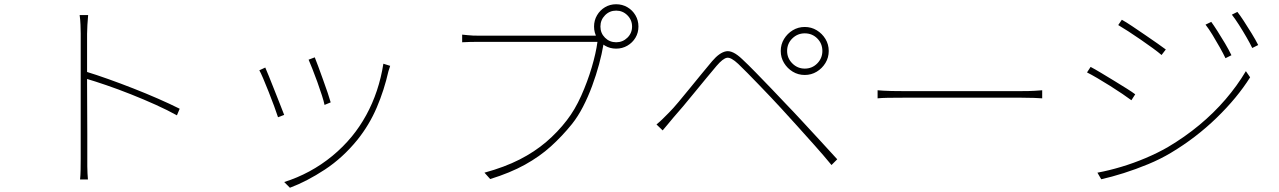

<svg xmlns="http://www.w3.org/2000/svg" viewBox="-20 -828 6020 904"><path d="M360 -81Q360 -90 360 -130.5Q360 -171 360 -230.5Q360 -290 360 -357Q360 -424 360 -487.5Q360 -551 360 -599.5Q360 -648 360 -669Q360 -685 359 -711Q358 -737 355 -757H395Q393 -738 391.5 -710.5Q390 -683 390 -669Q390 -619 390 -557.5Q390 -496 390 -432Q390 -368 390.5 -307.5Q391 -247 391 -198Q391 -149 391 -117.5Q391 -86 391 -81Q391 -63 391 -45.5Q391 -28 392 -12Q393 4 394 17H357Q359 -2 359.5 -28.5Q360 -55 360 -81ZM384 -491Q433 -476 490.5 -455.5Q548 -435 608 -411.5Q668 -388 724 -363.5Q780 -339 826 -316L813 -285Q770 -309 713.5 -334.5Q657 -360 596.5 -384Q536 -408 480.5 -427Q425 -446 384 -458Z M1462 -558Q1468 -544 1478.5 -515Q1489 -486 1501 -453Q1513 -420 1523 -390.5Q1533 -361 1537 -346L1508 -334Q1505 -350 1495.5 -379.5Q1486 -409 1474 -442.5Q1462 -476 1450.5 -504.5Q1439 -533 1433 -547ZM1817 -518Q1815 -512 1813 -505Q1811 -498 1809 -493Q1789 -404 1754 -322Q1719 -240 1663 -170Q1594 -85 1509.5 -29.5Q1425 26 1345 56L1318 29Q1379 10 1436.5 -21Q1494 -52 1545 -94Q1596 -136 1637 -186Q1674 -231 1704 -285.5Q1734 -340 1754.5 -401.5Q1775 -463 1785 -528ZM1229 -510Q1235 -497 1246.5 -468Q1258 -439 1272 -404Q1286 -369 1298.5 -337Q1311 -305 1318 -287L1289 -276Q1283 -295 1271 -327.5Q1259 -360 1245 -395.5Q1231 -431 1219 -459Q1207 -487 1201 -497Z M2807 -703Q2807 -672 2828.5 -650.5Q2850 -629 2881 -629Q2912 -629 2934 -650.5Q2956 -672 2956 -703Q2956 -734 2934 -756Q2912 -778 2881 -778Q2850 -778 2828.5 -756Q2807 -734 2807 -703ZM2777 -703Q2777 -732 2791 -756Q2805 -780 2828.5 -794Q2852 -808 2881 -808Q2910 -808 2934 -794Q2958 -780 2972 -756Q2986 -732 2986 -703Q2986 -674 2972 -650.5Q2958 -627 2934 -613Q2910 -599 2881 -599Q2852 -599 2828.5 -613Q2805 -627 2791 -650.5Q2777 -674 2777 -703ZM2829 -648Q2826 -641 2824.5 -636Q2823 -631 2821 -617Q2814 -575 2800.5 -525Q2787 -475 2768 -423.5Q2749 -372 2725 -325.5Q2701 -279 2673 -244Q2627 -187 2574 -139Q2521 -91 2451.5 -52.5Q2382 -14 2288 15L2261 -15Q2356 -41 2426.5 -77Q2497 -113 2551.5 -159.5Q2606 -206 2649 -262Q2687 -311 2716.5 -377Q2746 -443 2766 -510.5Q2786 -578 2793 -631Q2779 -631 2736 -631Q2693 -631 2633.5 -631Q2574 -631 2509 -631Q2444 -631 2385.5 -631Q2327 -631 2286.5 -631Q2246 -631 2236 -631Q2211 -631 2193 -630.5Q2175 -630 2156 -629V-665Q2169 -664 2181 -662.5Q2193 -661 2207 -660.5Q2221 -660 2237 -660Q2245 -660 2276.5 -660Q2308 -660 2354.5 -660Q2401 -660 2455 -660Q2509 -660 2562.5 -660Q2616 -660 2662 -660Q2708 -660 2739 -660Q2770 -660 2777 -660Q2785 -660 2791.5 -660.5Q2798 -661 2806 -663Z M3686 -588Q3686 -554 3710.5 -529.5Q3735 -505 3769 -505Q3804 -505 3828 -529.5Q3852 -554 3852 -588Q3852 -623 3828 -647Q3804 -671 3769 -671Q3735 -671 3710.5 -647Q3686 -623 3686 -588ZM3656 -588Q3656 -619 3671.5 -644.5Q3687 -670 3712.5 -685.5Q3738 -701 3769 -701Q3800 -701 3825.5 -685.5Q3851 -670 3866.5 -644.5Q3882 -619 3882 -588Q3882 -557 3866.5 -531.5Q3851 -506 3825.5 -490.5Q3800 -475 3769 -475Q3738 -475 3712.5 -490.5Q3687 -506 3671.5 -531.5Q3656 -557 3656 -588ZM3071 -242Q3088 -256 3101 -269Q3114 -282 3130 -298Q3149 -317 3174.5 -347.5Q3200 -378 3228.5 -413Q3257 -448 3284.5 -481.5Q3312 -515 3333 -540Q3368 -581 3399 -586.5Q3430 -592 3474 -550Q3501 -525 3538.5 -486.5Q3576 -448 3614 -408.5Q3652 -369 3680 -339Q3714 -304 3755.5 -259Q3797 -214 3840.5 -167Q3884 -120 3922 -78L3895 -51Q3858 -96 3816 -143Q3774 -190 3733.5 -235Q3693 -280 3658 -318Q3637 -341 3609.5 -370Q3582 -399 3553.5 -428.5Q3525 -458 3499.5 -484Q3474 -510 3456 -527Q3422 -559 3403 -556Q3384 -553 3354 -518Q3333 -493 3306 -460.5Q3279 -428 3250.5 -393Q3222 -358 3196 -327Q3170 -296 3151 -275Q3138 -260 3124 -242.5Q3110 -225 3100 -214Z M4112 -403Q4124 -402 4140 -401Q4156 -400 4178 -399.5Q4200 -399 4230 -399Q4236 -399 4266.5 -399Q4297 -399 4343 -399Q4389 -399 4443.5 -399Q4498 -399 4553.5 -399Q4609 -399 4658 -399Q4707 -399 4741.5 -399Q4776 -399 4789 -399Q4829 -399 4851.5 -400.5Q4874 -402 4887 -403V-365Q4874 -366 4849.5 -367Q4825 -368 4790 -368Q4777 -368 4742 -368Q4707 -368 4658.5 -368Q4610 -368 4554.5 -368Q4499 -368 4444.5 -368Q4390 -368 4344 -368Q4298 -368 4267.5 -368Q4237 -368 4230 -368Q4190 -368 4160.5 -367.5Q4131 -367 4112 -365Z M5683 -725Q5694 -710 5712 -682Q5730 -654 5748 -623.5Q5766 -593 5778 -568L5750 -554Q5740 -575 5723.5 -604.5Q5707 -634 5689 -663.5Q5671 -693 5656 -712ZM5806 -772Q5818 -757 5836 -729.5Q5854 -702 5873 -671Q5892 -640 5904 -616L5876 -602Q5866 -623 5849 -652.5Q5832 -682 5813.5 -711Q5795 -740 5780 -759ZM5262 -735Q5282 -724 5311 -704.5Q5340 -685 5371.5 -663.5Q5403 -642 5429.5 -623.5Q5456 -605 5469 -595L5449 -569Q5434 -582 5408 -601Q5382 -620 5351.5 -641Q5321 -662 5292.5 -680.5Q5264 -699 5245 -710ZM5147 -15Q5201 -25 5259.5 -42.5Q5318 -60 5374.5 -84Q5431 -108 5478 -135Q5559 -183 5627 -239.5Q5695 -296 5750 -360Q5805 -424 5846 -493L5866 -464Q5805 -367 5708 -273Q5611 -179 5494 -109Q5444 -79 5386 -55Q5328 -31 5271 -13Q5214 5 5165 16ZM5115 -513Q5134 -503 5164 -485Q5194 -467 5226 -447.5Q5258 -428 5285 -411Q5312 -394 5325 -384L5307 -356Q5291 -368 5264.5 -386Q5238 -404 5207 -423.5Q5176 -443 5147 -460Q5118 -477 5098 -487Z"/></svg>

Font: Noto Sans HK Thin
Style: Regular
Weight: 100
Designer: Ryoko NISHIZUKA 西塚涼子 (kana, bopomofo & ideographs); Paul D. Hunt (Latin, Greek & Cyrillic); Sandoll Communications 산돌커뮤니
Foundry: Adobe
Version: Version 2.004-H2;hotconv 1.0.118;makeotfexe 2.5.65603